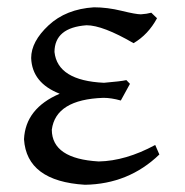

<svg xmlns="http://www.w3.org/2000/svg" viewBox="-20 -496 505 523"><path d="M211.4 7.3Q52.7 -2.4 45.4 -116.7Q49.3 -200.7 142.6 -240.7Q67.4 -270 64.9 -337.9Q64.9 -382.8 112.3 -427Q159.7 -471.2 235.8 -476.1Q272 -476.1 311 -466.6Q350.1 -457 363.8 -457Q379.9 -458 392.1 -461.4L407.7 -446.3Q383.8 -401.9 343.8 -378.4Q259.8 -427.2 215.8 -427.2Q128.9 -420.9 128.4 -354.5Q136.7 -276.4 263.2 -270.5Q309.6 -274.4 324.2 -277.8L334 -267.6L309.1 -222.2Q283.2 -229.5 261.7 -229.5Q131.8 -225.1 121.1 -142.6Q121.6 -63.5 249 -56.2Q322.3 -57.6 402.8 -101.1L414.1 -75.2Q330.6 5.4 211.4 7.3Z"/></svg>

Font: Kelvinch
Style: Regular
Weight: 400
Designer: Paul James MIller
Foundry: High-Logic / Made with FontCreator
Version: Version 3.30 September 23, 2016